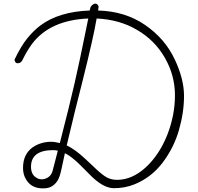

<svg xmlns="http://www.w3.org/2000/svg" viewBox="-20 -1029 1094 1059"><path d="M107 -103Q107 -179 161 -217Q183 -232 209 -239.5Q235 -247 260 -247Q283 -247 310 -240Q364 -449 392 -572.5Q420 -696 453 -859L467 -927Q255 -918 156 -786Q127 -746 105 -700Q96 -680 77 -680Q63 -680 60 -700Q96 -775 130 -817Q164 -859 202 -888Q305 -965 475 -971L478 -985Q480 -994 489 -1001.5Q498 -1009 505 -1009Q519 -1009 524 -992L521 -971Q670 -967 780 -891.5Q890 -816 944 -701Q995 -593 995 -500Q995 -409 967 -311.5Q939 -214 877 -132Q815 -50 721 -12Q669 9 608 9Q547 9 472 -69Q414 -129 388 -150Q364 -171 338 -184L320 -101Q310 -51 297 -32Q284 -12 265.5 -1Q247 10 217 10Q164 10 135.5 -23Q107 -56 107 -103ZM903 -286Q945 -394 945 -503Q945 -613 889.5 -710Q834 -807 736 -864Q640 -921 513 -927Q496 -825 437 -589Q392 -414 348 -227Q393 -206 449 -154L464 -140L494 -112Q528 -78 557.5 -57.5Q587 -37 625 -37Q709 -37 784 -106Q859 -175 903 -286ZM270 -86 299 -198Q281 -201 274 -201Q151 -201 151 -109Q151 -64 184 -47Q195 -40 211 -40Q228 -40 245.5 -51Q263 -62 270 -86Z"/></svg>

Font: Bad Script
Style: Regular
Weight: 400
Italic angle: -10°
Designer: Roman Shchyukin (Gaslight Type Foundry), Cyreal (Charset Expansion)
Foundry: Gaslight
Version: Version 2.000